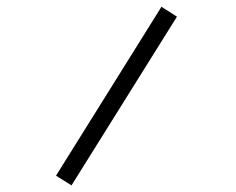

<svg xmlns="http://www.w3.org/2000/svg" viewBox="-20 -607 699 569"><path d="M504.4 -557.6 191.9 -57.6 146 -86.4 458.5 -586.9Z"/></svg>

Font: Yantramanav
Style: Regular
Weight: 400
Version: Version 1.001;PS 1.0;hotconv 1.0.72;makeotf.lib2.5.5900; ttf